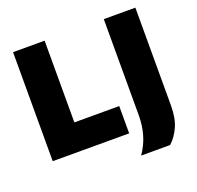

<svg xmlns="http://www.w3.org/2000/svg" viewBox="-146 -870 1212 1180"><g transform="rotate(-20 460.0 -280.0)"><path d="M58 0V-713H264.5V-178.5H558V0ZM580.5 153.5Q618 99 634.8 40.2Q651.5 -18.5 651.5 -85V-713H858V-74Q858 10.5 833.2 64.5Q808.5 118.5 770 153.5Z"/></g></svg>

Font: Commissioner ExtraBold
Style: Regular
Weight: 800
Designer: Kostas Bartsokas
Foundry: Kostas Bartsokas
Version: Version 1.000; ttfautohint (v1.8.3)